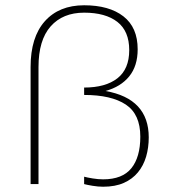

<svg xmlns="http://www.w3.org/2000/svg" viewBox="-20 -698 650 728"><path d="M371 10Q352 10 331 6.5Q310 3 299 0V-28Q310 -25 331 -21.5Q352 -18 371 -18Q444 -18 478 -60Q512 -102 512 -180Q512 -265 457 -301.5Q402 -338 299 -338V-366Q380 -366 425 -401Q470 -436 470 -508Q470 -580 425 -615Q380 -650 299 -650Q218 -650 172 -598Q126 -546 126 -444V0H96V-444Q96 -557 150 -617.5Q204 -678 299 -678Q394 -678 448 -636Q502 -594 502 -511Q502 -448 470 -408.5Q438 -369 380 -353Q544 -324 544 -177Q544 -138 534 -104Q524 -70 503 -44.5Q482 -19 449.5 -4.5Q417 10 371 10Z"/></svg>

Font: Celebes Thin
Style: Regular
Weight: 250
Designer: Anugrah Pasau
Foundry: Lafontype
Version: Version 1.000; ttfautohint (v1.8.4)